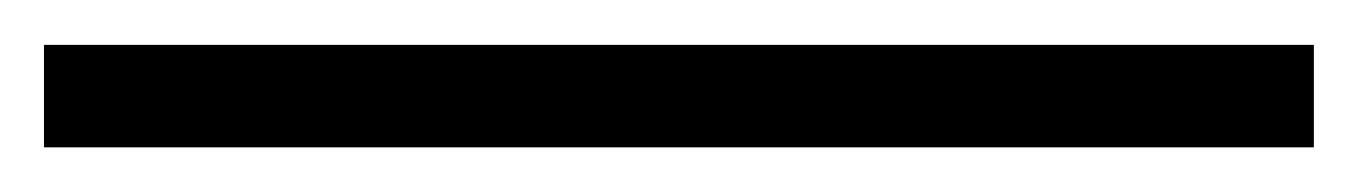

<svg xmlns="http://www.w3.org/2000/svg" viewBox="-28 -775 609 86"><path d="M560.5 -709H-8.3V-754.9H560.5Z"/></svg>

Font: Arial
Style: Bold
Weight: 700
Designer: Steve Matteson
Foundry: Ascender Corporation
Version: Version 2.00.3